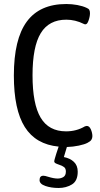

<svg xmlns="http://www.w3.org/2000/svg" viewBox="-20 -726 499 956"><path d="M412 -99Q425 -99 432.5 -81.5Q440 -64 440 -48Q440 -38 435 -30Q430 -22 416 -15Q401 -7 372.5 -1Q344 5 313 6L298 56Q329 62 348 80Q367 98 367 129Q367 175 338 192.5Q309 210 272 210Q235 210 206 200Q177 190 177 171Q177 149 196 149Q204 149 219 154Q248 163 267 163Q283 163 295.5 155.5Q308 148 308 128Q308 113 299 106Q290 99 274 94Q262 90 256 86.5Q250 83 250 76Q250 73 260 40L272 4Q158 -7 103.5 -93.5Q49 -180 49 -350Q49 -531 113.5 -618.5Q178 -706 310 -706Q338 -706 365 -701Q392 -696 411 -687Q421 -683 424.5 -677Q428 -671 428 -660Q428 -643 420 -621Q412 -599 397 -607Q355 -628 310 -628Q224 -628 183 -561Q142 -494 142 -351Q142 -208 182.5 -140Q223 -72 309 -72Q361 -72 403 -97Q409 -99 412 -99Z"/></svg>

Font: Asap Condensed
Style: Regular
Weight: 400
Designer: Pablo Cosgaya
Foundry: Omnibus-Type
Version: Version 1.010; ttfautohint (v1.8)